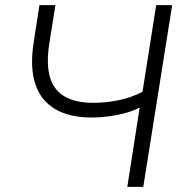

<svg xmlns="http://www.w3.org/2000/svg" viewBox="-20 -725 706 745"><path d="M474 0 522 -308Q498 -295 467 -286.5Q436 -278 402.5 -273.5Q369 -269 336 -269Q249 -269 193.5 -302Q138 -335 117 -399Q96 -463 110 -556L133 -705H195L172 -561Q152 -440 194.5 -383Q237 -326 342 -326Q390 -326 439.5 -336Q489 -346 533 -369L586 -705H648L536 0Z"/></svg>

Font: Nunito Sans 12pt Light
Style: Italic
Weight: 300
Italic angle: -9°
Designer: Vernon Adams
Foundry: Vernon Adams
Version: Version 3.101;gftools[0.9.27]